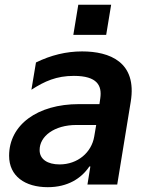

<svg xmlns="http://www.w3.org/2000/svg" viewBox="-20 -766 616 797"><path d="M305 -746.4 284.4 -621.4H420.8L441.4 -746.4ZM178.3 11C261.4 11 317.8 -25.6 350.9 -74.9H355.1L343 0H466.6L522.7 -343.8C549.7 -508.5 435.4 -552.6 320.7 -552.6C254.6 -552.6 191.1 -536.9 129.3 -506.7L110.4 -393.5C165.5 -429 214.5 -451 286.6 -451C384.2 -451 403.8 -410.2 396.3 -358.3L392.8 -333.8H307.9C134.9 -333.8 17.8 -247.5 17.8 -119.3C17.8 -34.8 83.8 11 178.3 11ZM227.3 -83.5C177.6 -83.5 144.2 -104.8 144.5 -143.1C144.2 -200.3 205.3 -247.2 297.2 -247.2H379.3L371.1 -199.2C360.1 -133.2 302.6 -83.5 227.3 -83.5Z"/></svg>

Font: TID UI Semi Bold
Style: Italic
Weight: 600
Italic angle: -9.39999°
Designer: The TID Project Authors
Foundry: Bakken & Bæck
Version: Version 1.001;hotconv 1.0.109;makeotfexe 2.5.65596